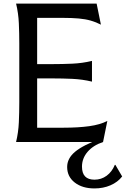

<svg xmlns="http://www.w3.org/2000/svg" viewBox="-20 -795 704 1075"><path d="M521 -775 545 -657Q518 -671 488.5 -679.5Q459 -688 421 -691.5Q383 -695 328 -695H188V-436H273Q329 -436 385 -438.5Q441 -441 495 -454V-338Q441 -351 385 -353.5Q329 -356 273 -356H188V-80H336Q418 -80 479.5 -88.5Q541 -97 581 -118L557 0H70Q83 -54 85.5 -110Q88 -166 88 -222V-553Q88 -609 85.5 -665Q83 -721 70 -775ZM557 0Q501 19 470 55.5Q439 92 439 138Q439 211 509 211Q547 211 577 189Q607 167 623 128H626L664 193Q639 225 598.5 242.5Q558 260 509 260Q441 260 398.5 227Q356 194 356 140Q356 92 400 55Q444 18 544 -19Z"/></svg>

Font: Faculty Glyphic
Style: Regular
Weight: 400
Designer: Koto Studio, Dylan Young
Foundry: Koto Studio
Version: Version 1.004; ttfautohint (v1.8.4.7-5d5b)